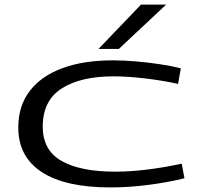

<svg xmlns="http://www.w3.org/2000/svg" viewBox="-20 -810 868 840"><path d="M60 -252Q60 -347 110.5 -412.5Q161 -478 253.5 -512Q346 -546 474 -546Q521 -546 573.5 -541.5Q626 -537 677 -529.5Q728 -522 771 -511L759 -443Q691 -458 614 -467Q537 -476 476 -476Q333 -476 250 -423Q167 -370 167 -256Q167 -152 250 -105.5Q333 -59 483 -59Q552 -59 627 -68.5Q702 -78 775 -94L787 -30Q714 -12 628.5 -1Q543 10 463 10Q266 10 163 -57Q60 -124 60 -252ZM411 -596 597 -790H707L500 -596Z"/></svg>

Font: Georama ExtraExtended
Style: Regular
Weight: 400
Width: 8
Designer: Jean-Baptiste Levee
Foundry: Production Type
Version: Version 1.000